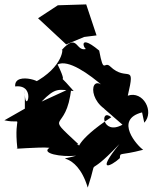

<svg xmlns="http://www.w3.org/2000/svg" viewBox="-74 -756 694 873"><path d="M39 -262 -54 -209C43 -188 -14 -250 5 -81C-30 -76 108 -89 151 -84C111 -59 202 -41 272 -48C155 -14 271 -83 325 97C380 -70 302 76 469 -101C358 36 433 -2 471 -37C473 -66 467 -46 577 -75C551 -92 443 -212 572 -245L582 -198C629 -248 577 -345 507 -321C544 -477 504 -380 427 -454C399 -481 398 -414 377 -526C266 -619 315 -506 327 -537C267 -508 285 -615 206 -528C214 -547 219 -452 77 -378C161 -371 -11 -439 -5 -363C101 -375 33 -212 39 -354ZM399 -262 483 -189C389 -137 379 -267 432 -223C268 -116 272 -64 295 -90C173 -156 141 -96 283 -100C119 -253 229 -142 250 -356L115 -294C178 -359 192 -350 261 -342C147 -473 256 -322 188 -463C236 -487 329 -422 402 -358C329 -435 317 -261 467 -235ZM365 -595 318 -736 189 -732 99 -673 227 -554 309 -588Z"/></svg>

Font: Asimov Silicon
Style: Regular
Weight: 400
Designer: Google
Version: Version 2.000980; 2014